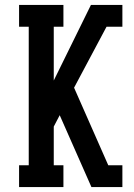

<svg xmlns="http://www.w3.org/2000/svg" viewBox="-20 -755 540 775"><path d="M57 0V-88H96V-647H57V-735H236V-647H197V-430L347 -735H474V-647H410L279 -401L417 -88H474V0H349L221 -290L197 -244V-88H236V0Z"/></svg>

Font: Iosevka Slab Semibold
Style: Regular
Weight: 600
Monospace: yes
Designer: Belleve Invis
Foundry: Belleve Invis
Version: Version 11.1.1; ttfautohint (v1.8.3)